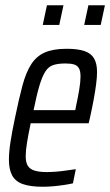

<svg xmlns="http://www.w3.org/2000/svg" viewBox="-20 -704 420 732"><path d="M143 8Q96 8 67.5 -2Q39 -12 26.5 -35Q14 -58 14 -95Q14 -124 20 -163Q26 -202 37 -254Q52 -327 65.5 -377.5Q79 -428 99 -459Q119 -490 151 -504Q183 -518 234 -518Q276 -518 301.5 -509.5Q327 -501 338.5 -481.5Q350 -462 350 -429Q350 -410 346.5 -383Q343 -356 337 -323.5Q331 -291 323 -255L318 -234H97Q88 -191 83 -160.5Q78 -130 78 -108Q78 -85 86 -72Q94 -59 112 -53.5Q130 -48 158 -48Q174 -48 193.5 -49.5Q213 -51 233 -54Q253 -57 269 -59L258 -5Q245 -2 225.5 1Q206 4 184.5 6Q163 8 143 8ZM108 -284H267L271 -305Q277 -332 282 -362Q287 -392 287 -412Q287 -434 280.5 -444.5Q274 -455 261.5 -458.5Q249 -462 229 -462Q201 -462 183 -456Q165 -450 153 -431.5Q141 -413 130.5 -378Q120 -343 108 -284ZM301 -609 317 -684H380L364 -609ZM143 -609 159 -684H222L206 -609Z"/></svg>

Font: Saira ExtraCondensed
Style: Italic
Weight: 400
Width: 2
Italic angle: -12°
Designer: Hector Gatti with collaboration of the Omnibus-Type team
Foundry: Omnibus-Type
Version: Version 1.101